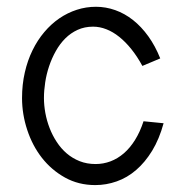

<svg xmlns="http://www.w3.org/2000/svg" viewBox="-20 -532 540 561"><path d="M458 -171.9 399.4 -177.7Q389.2 -146.5 374.5 -123Q359.9 -99.6 341.8 -84Q323.7 -68.4 302.7 -60.5Q281.7 -52.7 259.3 -52.7Q233.9 -52.7 212.9 -61Q191.9 -69.3 175 -83.7Q158.2 -98.1 145.8 -117.2Q133.3 -136.2 125 -157.7Q116.7 -179.2 112.5 -201.9Q108.4 -224.6 108.4 -245.6Q108.4 -267.6 112.1 -291.5Q115.7 -315.4 123.5 -338.6Q131.3 -361.8 143.1 -382.8Q154.8 -403.8 170.7 -419.7Q186.5 -435.5 206.8 -444.8Q227.1 -454.1 252 -454.1Q271.5 -454.1 290.8 -446.5Q310.1 -439 328.4 -424.3Q346.7 -409.7 363.8 -388.4Q380.9 -367.2 396 -339.4L448.2 -361.3Q433.6 -397.9 413.3 -426Q393.1 -454.1 368.7 -473.4Q344.2 -492.7 316.7 -502.4Q289.1 -512.2 260.3 -512.2Q231.4 -512.2 204.3 -503.4Q177.2 -494.6 153.3 -478.3Q129.4 -461.9 109.4 -438.2Q89.4 -414.6 75 -385Q60.5 -355.5 52.5 -320.3Q44.4 -285.2 44.4 -245.6Q44.4 -198.2 59.6 -152.3Q74.7 -106.4 102.5 -70.8Q130.4 -35.2 169.9 -13.2Q209.5 8.8 258.3 8.8Q290.5 8.8 321 -2Q351.6 -12.7 377.7 -35.2Q403.8 -57.6 424.6 -91.6Q445.3 -125.5 458 -171.9Z"/></svg>

Font: Saysettha
Style: Regular
Weight: 400
Designer: John M. Durdin
Foundry: Lao Script for Windows
Version: Version 2.201